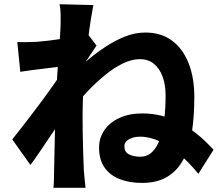

<svg xmlns="http://www.w3.org/2000/svg" viewBox="-20 -835 1040 909"><path d="M919 -12Q878 -63 832 -102.5Q786 -142 738 -165Q690 -188 642 -188Q623 -188 606.5 -182.5Q590 -177 579.5 -167.5Q569 -158 569 -142Q569 -115 591 -104Q613 -93 643 -93Q677 -93 700 -115Q723 -137 737 -176.5Q751 -216 757.5 -269Q764 -322 764 -384Q764 -434 749.5 -473Q735 -512 708 -533.5Q681 -555 643 -555Q603 -555 560.5 -534Q518 -513 476 -478.5Q434 -444 396 -404Q358 -364 327 -325L328 -489Q358 -519 397 -552Q436 -585 481 -614.5Q526 -644 573 -662.5Q620 -681 668 -681Q741 -681 792.5 -644Q844 -607 872 -538Q900 -469 900 -376Q900 -287 889 -212.5Q878 -138 850 -83.5Q822 -29 773.5 1Q725 31 652 31Q594 31 548 13.5Q502 -4 475.5 -41Q449 -78 449 -137Q449 -182 474 -218.5Q499 -255 545 -276.5Q591 -298 654 -298Q747 -298 830.5 -254.5Q914 -211 991 -126ZM279 -521Q261 -519 236 -516Q211 -513 183 -509.5Q155 -506 127 -502.5Q99 -499 76 -495L62 -636Q84 -635 105 -635.5Q126 -636 155 -637Q180 -639 213.5 -643Q247 -647 282.5 -652.5Q318 -658 348 -664Q378 -670 394 -676L437 -619Q429 -608 417 -589.5Q405 -571 392.5 -552.5Q380 -534 371 -521L305 -318Q289 -295 265.5 -260.5Q242 -226 216.5 -188Q191 -150 167 -114.5Q143 -79 124 -54L38 -175Q57 -199 81 -229.5Q105 -260 131.5 -295Q158 -330 184 -365Q210 -400 232 -431.5Q254 -463 270 -487L272 -506ZM267 -722Q267 -744 267 -767.5Q267 -791 262 -815L422 -811Q417 -786 410 -742.5Q403 -699 396.5 -643.5Q390 -588 384 -527.5Q378 -467 374.5 -406.5Q371 -346 371 -292Q371 -253 371.5 -209.5Q372 -166 373.5 -120Q375 -74 377 -27Q378 -14 380.5 11Q383 36 385 54H233Q235 36 235.5 12Q236 -12 236 -24Q237 -73 238 -116Q239 -159 240 -208Q241 -257 242 -322Q243 -345 245 -380Q247 -415 249.5 -456.5Q252 -498 255 -540Q258 -582 261 -619.5Q264 -657 265.5 -684.5Q267 -712 267 -722Z"/></svg>

Font: Noto Sans SC Thin ExtraBold
Style: Regular
Weight: 800
Version: Version 2.004-H2;hotconv 1.0.118;makeotfexe 2.5.65603